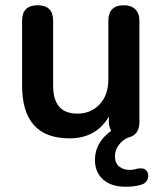

<svg xmlns="http://www.w3.org/2000/svg" viewBox="-20 -516 616 730"><path d="M394 -73Q346 10 244 10Q64 10 64 -191V-437Q64 -496 123 -496Q182 -496 182 -437V-190Q182 -84 274 -84Q326 -84 359 -119.5Q392 -155 392 -214V-437Q392 -496 451 -496Q479 -496 494.5 -480.5Q510 -465 510 -437V-52Q510 -2 467 7Q446 16 431.5 35.5Q417 55 417 78Q417 104 433 117Q449 130 473 130Q487 130 504 125Q528 121 537.5 133.5Q547 146 542 163Q537 180 518 186Q502 191 486.5 192.5Q471 194 457 194Q403 194 372 166.5Q341 139 341 92Q341 26 403 -19Q394 -33 394 -53Z"/></svg>

Font: Chiron GoRound TC M
Style: Regular
Weight: 500
Designer: Ryoko NISHIZUKA 西塚涼子 (kana, bopomofo & ideographs); Paul D. Hunt (Latin, Greek & Cyrillic); Sandoll Communications 산돌커뮤니
Foundry: Adobe
Version: Version 1.000;hotconv 1.1.1;makeotfexe 2.6.0